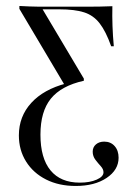

<svg xmlns="http://www.w3.org/2000/svg" viewBox="-20 -433 433 646"><path d="M234.7 192.7Q178.2 192.7 135.1 171Q91.9 149.2 67.7 110.5Q43.5 71.8 43.5 22.6Q43.5 -41.1 85.1 -86.7Q126.6 -132.3 203.2 -152.4L198.4 -145.2L45.2 -403.2V-412.9Q62.9 -412.1 79.4 -411.3Q96 -410.5 112.5 -410.5Q129 -410.5 147.6 -410.5H179.8H275.8Q296 -410.5 316.9 -410.9Q337.9 -411.3 358.1 -412.1Q357.3 -379 358.5 -345.6Q359.7 -312.1 362.9 -277.4H354Q336.3 -327.4 315.3 -354.4Q294.4 -381.5 262.9 -391.5Q231.5 -401.6 179.8 -401.6H123.4L262.1 -168.5V-161.3Q186.3 -144.4 151.2 -101.2Q116.1 -58.1 116.1 20.2Q116.1 99.2 150 140.3Q183.9 181.5 248.4 181.5Q282.3 181.5 305.2 171.4Q328.2 161.3 328.2 146.8Q328.2 136.3 319.4 126.6Q310.5 116.9 301.2 104.8Q291.9 92.7 291.9 77.4Q291.9 62.1 302.8 52.8Q313.7 43.5 330.6 43.5Q352.4 43.5 365.7 58.5Q379 73.4 379 97.6Q379 138.7 338.7 165.7Q298.4 192.7 234.7 192.7Z"/></svg>

Font: Playfair 144pt SemiCondensed Light
Style: Regular
Weight: 300
Width: 4
Designer: Claus Eggers Sørensen
Foundry: Claus Eggers Sørensen
Version: Version 2.203